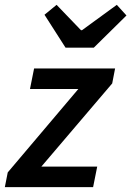

<svg xmlns="http://www.w3.org/2000/svg" viewBox="-30 -774 543 794"><path d="M-10 0 2 -61 294 -406H94L111 -491H446L434 -429L141 -85H372L355 0ZM241 -577 154 -713 204 -754 305 -649H309L453 -754L493 -710L358 -577Z"/></svg>

Font: Source Sans Pro SemiBold
Style: Italic
Weight: 600
Italic angle: -11°
Designer: Paul D. Hunt
Foundry: Adobe Systems Incorporated
Version: Version 1.095;hotconv 1.0.109;makeotfexe 2.5.65596